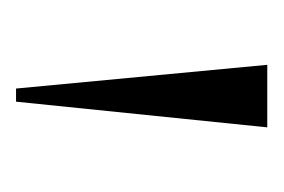

<svg xmlns="http://www.w3.org/2000/svg" viewBox="-76 -822 350 237"><g transform="rotate(90 98.5 -704.0)"><path d="M89.8 -549.3 60.5 -859.4H137.7L106 -549.3Z"/></g></svg>

Font: Antonio Thin
Style: Regular
Weight: 250
Designer: Vernon Adams
Foundry: Vernon Adams
Version: Version 1.002